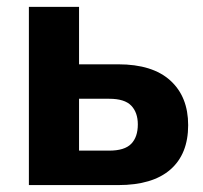

<svg xmlns="http://www.w3.org/2000/svg" viewBox="-20 -535 587 555"><path d="M208.5 -515.1H63.5V0H321.8Q420.9 0 472.4 -44.8Q523.9 -89.6 523.9 -173.3Q523.9 -255.4 472.4 -302.2Q420.9 -349.1 321.8 -349.1H208.5ZM295.9 -249.5Q340.3 -249.5 359.4 -229.6Q378.4 -209.7 378.4 -175.5Q378.4 -138.9 359.3 -119.3Q340.1 -99.6 295.9 -99.6H208.5V-249.5Z"/></svg>

Font: Roboto Flex
Style: Regular
Weight: 400
Designer: Berlow after Robertson
Foundry: Google
Version: Version 3.200;gftools[0.9.32]